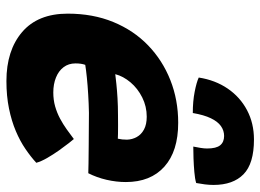

<svg xmlns="http://www.w3.org/2000/svg" viewBox="-126 -682 811 598"><g transform="rotate(90 279.0 -382.5)"><path d="M486.5 -90.5Q468 -73.5 443.5 -56.8Q419 -40 387.8 -26.8Q356.5 -13.5 317.5 -5.5Q278.5 2.5 232 2.5Q136.5 2.5 79.2 -46.5Q22 -95.5 22 -188.5Q22 -267 48 -330.2Q74 -393.5 120.5 -438.5Q167 -483.5 228.8 -508Q290.5 -532.5 362 -532.5Q450.5 -532.5 498.5 -489.5Q546.5 -446.5 546.5 -369.5Q546.5 -340 539.5 -309.5Q532.5 -279 519 -252.5Q512.5 -253 487.8 -253.2Q463 -253.5 431.8 -253.8Q400.5 -254 372.5 -254.2Q344.5 -254.5 331 -254.5Q303 -254 274 -252.2Q245 -250.5 220.8 -248Q196.5 -245.5 181.5 -243Q177 -231 177 -212.5Q177 -191 188.8 -175.5Q200.5 -160 221 -151.8Q241.5 -143.5 267.5 -143.5Q290.5 -143.5 310.8 -149.2Q331 -155 348.8 -164.5Q366.5 -174 382.2 -185.2Q398 -196.5 412.5 -207.5Q415 -205 425 -192.2Q435 -179.5 447.8 -161.5Q460.5 -143.5 471.5 -124.5Q482.5 -105.5 486.5 -90.5ZM210.5 -336.5Q222.5 -338 241.5 -340Q260.5 -342 285.2 -343.5Q310 -345 338 -345Q354.5 -345.5 369.8 -345.2Q385 -345 396.5 -345Q408 -345 411.5 -344.5Q413 -351 413.8 -358.5Q414.5 -366 414.5 -373Q414 -389.5 406.2 -403.5Q398.5 -417.5 382.8 -426Q367 -434.5 343 -434.5Q311 -434.5 283 -420.5Q255 -406.5 236 -384Q217 -361.5 210.5 -336.5ZM221 -596.5Q229 -648 255.5 -686.8Q282 -725.5 322.8 -747Q363.5 -768.5 414 -768.5Q489 -768.5 522.2 -736Q555.5 -703.5 555.5 -642.5Q555.5 -629.5 553.8 -615.8Q552 -602 549.5 -588.5Q536 -584.5 515.2 -582.8Q494.5 -581 473 -580.2Q451.5 -579.5 436 -579.5Q438.5 -591.5 440.2 -602.5Q442 -613.5 442 -622.5Q442 -651 432 -663.2Q422 -675.5 403 -675.5Q386 -675.5 372 -665.5Q358 -655.5 347.8 -634.2Q337.5 -613 331.5 -578Q295 -578 265.5 -583.8Q236 -589.5 221 -596.5Z"/></g></svg>

Font: Grandstander Thin
Style: Bold Italic
Weight: 700
Italic angle: -15°
Version: Version 1.200